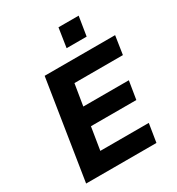

<svg xmlns="http://www.w3.org/2000/svg" viewBox="-213 -1055 1094 1187"><g transform="rotate(-30 334.0 -461.0)"><path d="M51 0 162 -705H665L645 -574H299L274 -421H599L578 -292H254L228 -131H574L553 0ZM365 -785 386 -922H530L508 -785Z"/></g></svg>

Font: Nunito Sans 7pt ExtraBold
Style: Italic
Weight: 800
Italic angle: -9°
Designer: Vernon Adams
Foundry: Vernon Adams
Version: Version 3.101;gftools[0.9.27]